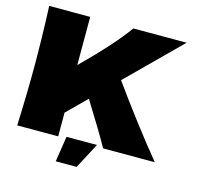

<svg xmlns="http://www.w3.org/2000/svg" viewBox="-122 -854 1159 1127"><g transform="rotate(15 458.0 -290.5)"><path d="M562 0Q515 -85 406 -260L289 -144V0H40Q48 -194 48 -363Q48 -532 40 -726H289V-433Q473 -615 551 -726H875L560 -414Q630 -316 717.5 -201Q805 -86 876 0ZM440 145H313L337 -10H522Z"/></g></svg>

Font: Dela Gothic One
Style: Regular
Weight: 400
Designer: aratakana
Foundry: aratakana
Version: Version 1.004